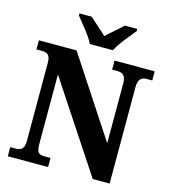

<svg xmlns="http://www.w3.org/2000/svg" viewBox="-132 -1036 1011 1142"><g transform="rotate(15 373.5 -465.5)"><path d="M321 -771H464C484 -816 542 -880 571 -918V-931H494C472 -908 420 -866 392 -839C364 -866 314 -908 291 -931H215V-918C244 -880 302 -816 321 -771ZM23 0H271V-56H235C201 -56 185 -63 185 -119V-547L546 0H650V-595C650 -643 671 -658 701 -658H736V-714H489V-658H524C552 -658 574 -645 574 -599V-228L255 -714H23V-658H57C85 -658 109 -651 109 -599V-119C109 -63 86 -56 50 -56H23Z"/></g></svg>

Font: Noto Serif Sinhala SemiCondensed ExtraBold
Style: Regular
Weight: 800
Width: 4
Designer: Jelle Bosma - Monotype Design Team
Foundry: Monotype Imaging Inc.
Version: Version 2.007